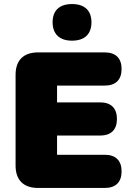

<svg xmlns="http://www.w3.org/2000/svg" viewBox="-20 -929 664 949"><path d="M168 0H498C552 0 581 -29 581 -82C581 -135 552 -164 498 -164H262V-259H475C529 -259 558 -288 558 -341C558 -394 529 -423 475 -423H262V-506H498C552 -506 581 -535 581 -588C581 -641 552 -670 498 -670H168C96 -670 57 -631 57 -559V-111C57 -39 96 0 168 0ZM336 -728C398 -728 432 -760 432 -819C432 -877 398 -909 336 -909C274 -909 240 -877 240 -819C240 -761 274 -728 336 -728Z"/></svg>

Font: SN Pro Black
Style: Regular
Weight: 900
Designer: Tobias Whetton
Foundry: Supernotes
Version: Version 1.001;Glyphs 3.2 (3249)